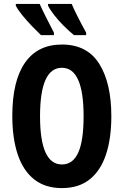

<svg xmlns="http://www.w3.org/2000/svg" viewBox="-20 -953 633 983"><path d="M550 -358Q550 -244 522.5 -161.5Q495 -79 439 -34.5Q383 10 297 10Q211 10 154.5 -35Q98 -80 70.5 -163Q43 -246 43 -359Q43 -539 108 -632Q173 -725 297 -725Q426 -725 488 -626.5Q550 -528 550 -358ZM185 -358Q185 -111 297 -111Q353 -111 380.5 -171.5Q408 -232 408 -358Q408 -606 297 -606Q185 -606 185 -358ZM347 -933Q356 -911 376 -871Q396 -831 421 -786V-773H359Q333 -794 305.5 -821.5Q278 -849 256.5 -877Q235 -905 226 -924V-933ZM183 -933Q195 -906 213.5 -869Q232 -832 256 -786V-773H190Q170 -792 143 -820Q116 -848 93 -876.5Q70 -905 61 -924V-933Z"/></svg>

Font: Noto Sans ExtraCondensed
Style: Bold
Weight: 700
Width: 2
Designer: Monotype Design Team
Foundry: Monotype Imaging Inc.
Version: Version 2.013; ttfautohint (v1.8.4.7-5d5b)